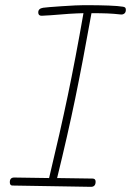

<svg xmlns="http://www.w3.org/2000/svg" viewBox="-20 -728 507 743"><path d="M467 -690Q467 -680 461 -675.5Q455 -671 447 -672Q421 -675 396 -676Q371 -677 334 -677Q300 -487 271 -346.5Q242 -206 201 -39L338 -37Q350 -37 350 -25Q350 -5 332 -5L28 -10Q18 -10 18 -23Q18 -41 35 -41L170 -39Q213 -218 242.5 -359Q272 -500 303 -677Q254 -676 176 -669L141 -667Q128 -667 128 -680Q128 -695 147 -698Q160 -700 219.5 -704Q279 -708 306 -708Q421 -708 456 -702Q462 -701 464.5 -698.5Q467 -696 467 -690Z"/></svg>

Font: Mali ExtraLight
Style: Italic
Weight: 275
Italic angle: -10°
Version: Version 1.000; ttfautohint (v1.6)